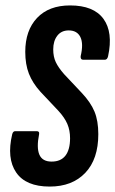

<svg xmlns="http://www.w3.org/2000/svg" viewBox="-20 -681 425 707"><path d="M163 6Q75 6 39.5 -46Q4 -98 25 -187Q28 -198 36 -198H115Q126 -198 124 -187Q114 -137 125 -111.5Q136 -86 170 -86Q204 -86 221 -108Q238 -130 238 -172Q238 -201 228 -224.5Q218 -248 195 -273L129 -343Q100 -375 86.5 -409.5Q73 -444 73 -490Q73 -569 116.5 -615Q160 -661 238 -661Q325 -661 361 -611.5Q397 -562 378 -474Q375 -461 366 -461H286Q276 -461 277 -474Q288 -520 276 -544.5Q264 -569 233 -569Q206 -569 191 -549.5Q176 -530 176 -499Q176 -472 185.5 -452Q195 -432 216 -408L281 -339Q314 -304 328 -270Q342 -236 342 -187Q342 -95 294 -44.5Q246 6 163 6Z"/></svg>

Font: Sofia Sans Extra Condensed
Style: Bold Italic
Weight: 700
Italic angle: -9°
Designer: Botio Nikoltchev, Ani Petrova
Foundry: lettersoup
Version: Version 4.101